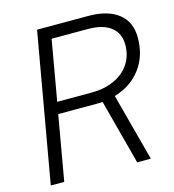

<svg xmlns="http://www.w3.org/2000/svg" viewBox="-112 -857 864 951"><g transform="rotate(-15 319.5 -381.5)"><path d="M452 -346 544 0H474L386 -333Q375 -332 353 -332H158L100 0H31L165 -763H429Q527 -763 582 -720Q637 -677 637 -596Q637 -503 587.5 -437Q538 -371 452 -346ZM345 -392Q409 -392 460 -414.5Q511 -437 539.5 -479.5Q568 -522 568 -578Q568 -637 527 -669Q486 -701 409 -701H223L169 -392Z"/></g></svg>

Font: Open Sauce One Light Italic
Style: Regular
Weight: 300
Italic angle: -10°
Designer: Alfredo Marco Pradil
Foundry: Creative Sauce Fz LLC
Version: Version 1.477